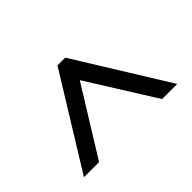

<svg xmlns="http://www.w3.org/2000/svg" viewBox="-143 -735 754 754"><g transform="rotate(45 234.0 -358.0)"><path d="M426 -99 42 -336V-379L426 -617V-533L145 -357L426 -183Z"/></g></svg>

Font: Noto Serif Condensed Black
Style: Regular
Weight: 900
Width: 3
Designer: Monotype Design Team
Foundry: Monotype Imaging Inc.
Version: Version 2.015; ttfautohint (v1.8.4.7-5d5b)